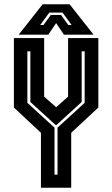

<svg xmlns="http://www.w3.org/2000/svg" viewBox="-20 -878 525 898"><path d="M171.5 0V-257L45 -375V-700H186.5V-426L242.5 -376.5L298.5 -426V-700H440V-375L313 -257V0ZM235 -61H249V-281L376 -397V-638H362V-401L243.5 -293H240.5L122 -401V-638H108V-397L235 -281ZM179.5 -858H305.5L417.5 -716H279L242.5 -770L206 -716H67.5ZM210.5 -819 168 -761H183.5L217.5 -808H265.5L299.5 -761H315L272.5 -819Z"/></svg>

Font: Tourney Condensed Regular
Style: Bold
Weight: 700
Width: 3
Designer: Tyler Finck
Foundry: Etcetera Type Co
Version: Version 1.010; ttfautohint (v1.8.3)